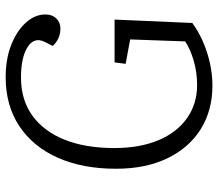

<svg xmlns="http://www.w3.org/2000/svg" viewBox="-66 -689 769 677"><g transform="rotate(-90 318.5 -350.5)"><path d="M588 -331 576 -57Q531 -24 472 -5Q413 14 355 14Q268 14 202 -27Q136 -68 99 -144.5Q62 -221 62 -326Q62 -444 101 -531.5Q140 -619 212.5 -667Q285 -715 385 -715Q449 -715 498.5 -695.5Q548 -676 577 -644Q606 -612 606 -575Q606 -551 592 -536.5Q578 -522 556 -522Q520 -522 495 -549L510 -579Q527 -615 490.5 -638Q454 -661 384 -661Q305 -661 249.5 -621Q194 -581 164.5 -507.5Q135 -434 135 -332Q135 -242 162.5 -176.5Q190 -111 240.5 -75.5Q291 -40 357 -40Q402 -40 443 -52Q484 -64 511 -82L518 -276L432 -292L437 -331Z"/></g></svg>

Font: Literata 12pt Light
Style: Italic
Weight: 300
Italic angle: -2°
Designer: Latin by Veronika Burian and Jose Scaglione. Greek by Irene Vlachou. Cyrillic by Vera Evstafieva
Foundry: TypeTogether
Version: Version 3.002